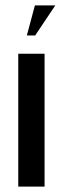

<svg xmlns="http://www.w3.org/2000/svg" viewBox="-20 -695 233 715"><path d="M146 -495V0H48V-495ZM80 -563 110 -675H186L111 -563Z"/></svg>

Font: Moniqa Paragraph
Style: Bold
Weight: 700
Designer: Rajesh Rajput
Foundry: Rajesh Rajput
Version: Version 1.000